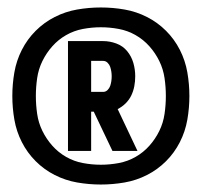

<svg xmlns="http://www.w3.org/2000/svg" viewBox="-20 -918 540 514"><path d="M162 -514V-808H256Q274 -808 291.5 -801.5Q309 -795 320.5 -781Q332 -767 337 -749.5Q342 -732 342 -714Q342 -700 339.5 -687Q337 -674 331.5 -662.5Q326 -651 316.5 -641.5Q307 -632 295 -626L348 -514H281L231 -619H224V-514ZM224 -672H256Q263 -672 268 -677Q273 -682 275 -688Q277 -694 278 -700.5Q279 -707 279 -714Q279 -720 278 -726.5Q277 -733 275 -739Q273 -745 268 -750Q263 -755 256 -755H224ZM250 -424Q218 -424 186.5 -429.5Q155 -435 126.5 -449.5Q98 -464 75.5 -486.5Q53 -509 38.5 -537.5Q24 -566 18.5 -597.5Q13 -629 13 -661Q13 -693 18.5 -724.5Q24 -756 38.5 -784.5Q53 -813 75.5 -835.5Q98 -858 126.5 -872.5Q155 -887 186.5 -892.5Q218 -898 250 -898Q282 -898 313.5 -892.5Q345 -887 373.5 -872.5Q402 -858 424.5 -835.5Q447 -813 461.5 -784.5Q476 -756 481.5 -724.5Q487 -693 487 -661Q487 -629 481.5 -597.5Q476 -566 461.5 -537.5Q447 -509 424.5 -486.5Q402 -464 373.5 -449.5Q345 -435 313.5 -429.5Q282 -424 250 -424ZM250 -477Q274 -477 298 -481.5Q322 -486 343 -498Q364 -510 380 -528Q396 -546 406.5 -567.5Q417 -589 420.5 -613Q424 -637 424 -661Q424 -685 420.5 -709Q417 -733 406.5 -754.5Q396 -776 380 -794Q364 -812 343 -824Q322 -836 298 -840.5Q274 -845 250 -845Q226 -845 202 -840.5Q178 -836 157 -824Q136 -812 120 -794Q104 -776 93.5 -754.5Q83 -733 79.5 -709Q76 -685 76 -661Q76 -637 79.5 -613Q83 -589 93.5 -567.5Q104 -546 120 -528Q136 -510 157 -498Q178 -486 202 -481.5Q226 -477 250 -477Z"/></svg>

Font: Iosevka Extrabold
Style: Regular
Weight: 800
Monospace: yes
Designer: Belleve Invis
Foundry: Belleve Invis
Version: Version 32.5.0; ttfautohint (v1.8.4)